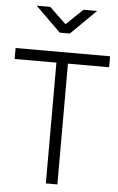

<svg xmlns="http://www.w3.org/2000/svg" viewBox="-64 -971 622 1012"><g transform="rotate(5 247.0 -464.5)"><path d="M-3 -639H218V0H279V-639H497V-697H-3ZM408 -929H336L248 -845L160 -929H88L222 -798H275Z"/></g></svg>

Font: TitilliumText22L
Style: 250 wt
Weight: 300
Designer: Campivisivi
Foundry: Campivisivi
Version: 1.000